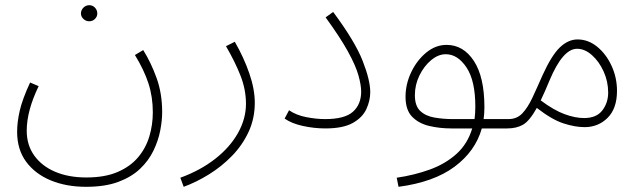

<svg xmlns="http://www.w3.org/2000/svg" viewBox="-20 -490 2477 740"><path d="M46 18Q46 -19 56 -63Q66 -107 96 -172L129 -158Q83 -63 83 14Q83 69 112 109.5Q141 150 192.5 172Q244 194 313 194Q384 194 433 173Q482 152 512 116.5Q542 81 555.5 36Q569 -9 569 -57Q569 -117 552 -169Q535 -221 500 -278L532 -297Q562 -249 583.5 -189.5Q605 -130 605 -58Q605 -25 597.5 13.5Q590 52 571.5 90.5Q553 129 520 160.5Q487 192 436 211Q385 230 312 230Q235 230 175 205Q115 180 80.5 133Q46 86 46 18ZM324 -408Q311 -408 301.5 -417Q292 -426 292 -438Q292 -451 301.5 -460.5Q311 -470 324 -470Q337 -470 346 -460.5Q355 -451 355 -438Q355 -426 346 -417Q337 -408 324 -408Z M688 230 675 195Q752 167 809 122.5Q866 78 897 23Q928 -32 928 -90Q928 -144 907.5 -197Q887 -250 851 -312L885 -329Q920 -268 941 -207Q962 -146 962 -94Q962 -33 938 18.5Q914 70 874 111Q834 152 785.5 182Q737 212 688 230Z M1077 -33 1094 -65Q1122 -46 1160.5 -38.5Q1199 -31 1233 -31Q1309 -31 1340.5 -59.5Q1372 -88 1372 -137Q1372 -162 1361.5 -199.5Q1351 -237 1321 -291.5Q1291 -346 1235 -423L1264 -444Q1348 -331 1377.5 -256Q1407 -181 1407 -135Q1407 -102 1392 -69.5Q1377 -37 1339.5 -16Q1302 5 1234 5Q1191 5 1147.5 -4.5Q1104 -14 1077 -33Z M1516 230 1509 195Q1577 185 1636.5 163.5Q1696 142 1739 103.5Q1782 65 1800 5H1719Q1675 5 1634.5 -4.5Q1594 -14 1568.5 -40Q1543 -66 1543 -117Q1543 -166 1565 -212Q1587 -258 1623 -287.5Q1659 -317 1701 -317Q1766 -317 1806.5 -255Q1847 -193 1847 -77Q1847 -53 1844 -31H1940Q1957 -31 1957 -14Q1957 -7 1950.5 -1Q1944 5 1935 5H1837Q1812 93 1732 152.5Q1652 212 1516 230ZM1726 -31H1809Q1812 -54 1812 -79Q1812 -179 1778 -230Q1744 -281 1698 -281Q1669 -281 1641.5 -258Q1614 -235 1596.5 -199Q1579 -163 1579 -123Q1579 -82 1599.5 -62.5Q1620 -43 1654 -37Q1688 -31 1726 -31Z M1935 5 1940 -31Q1972 -31 1993 -53Q2014 -75 2032 -113.5Q2050 -152 2071 -200Q2106 -277 2138 -307.5Q2170 -338 2206 -338Q2247 -338 2281.5 -310Q2316 -282 2337 -236.5Q2358 -191 2358 -140Q2358 -72 2322 -36Q2286 0 2233 0Q2196 0 2151.5 -14.5Q2107 -29 2049 -74Q2021 -24 1996 -9.5Q1971 5 1935 5ZM2098 -180Q2079 -134 2064 -103Q2115 -65 2156 -50Q2197 -35 2231 -35Q2279 -35 2301.5 -64.5Q2324 -94 2324 -133Q2324 -176 2306.5 -214.5Q2289 -253 2261.5 -277.5Q2234 -302 2204 -302Q2149 -302 2098 -180Z"/></svg>

Font: Noto Sans Arabic UI XLt
Style: Regular
Weight: 200
Designer: Monotype Design Team, Nadine Chahine and Nizar Qandah
Foundry: Monotype Imaging Inc.
Version: Version 2.010; ttfautohint (v1.8.4.7-5d5b)